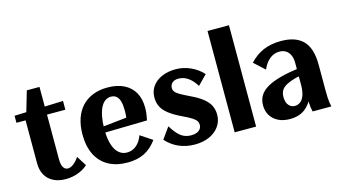

<svg xmlns="http://www.w3.org/2000/svg" viewBox="-80 -986 2272 1281"><g transform="rotate(-15 1055.5 -345.0)"><path d="M241.1 10Q191.6 10 155.8 -8.1Q120 -26.2 100.8 -60.3Q81.6 -94.3 81.6 -141.5V-438.2H18.6V-486.8L356.4 -498.7V-438.2H229.6V-130.3Q229.6 -93 240.8 -74Q252 -55 272.5 -55Q290.6 -55 310.9 -70.2Q331.2 -85.4 350.4 -113.8L393.6 -45.2Q364.7 -19.1 324.7 -4.6Q284.7 10 241.1 10ZM98.6 -483.4 141.3 -629.6H229V-483.4Z M668 10Q590.9 10 536.2 -20.3Q481.5 -50.6 452.6 -108.4Q423.7 -166.2 423.7 -248Q423.7 -308.7 439.9 -357Q456.1 -405.4 487.2 -439Q518.3 -472.7 563.2 -490.7Q608.1 -508.7 665.4 -508.7Q731.5 -508.7 778.4 -485.3Q825.2 -462 849.7 -418.7Q874.3 -375.4 874.3 -313.6Q874.3 -296.3 871.9 -275.5Q869.5 -254.6 863.8 -228.2L529.3 -221.2V-259.7L774.1 -286.1L727.6 -247.3Q733.6 -269.5 735.9 -287.1Q738.1 -304.8 738.1 -329.9Q738.1 -368.3 731 -393.6Q723.9 -418.8 709.2 -431.1Q694.5 -443.5 671.8 -443.5Q648.5 -443.5 630.3 -429.9Q612.2 -416.2 599.8 -390.5Q587.4 -364.7 580.8 -328.7Q574.1 -292.8 574.1 -248.4V-240.9Q574.1 -196.1 581.6 -161.4Q589.1 -126.8 602.7 -103.5Q616.4 -80.2 636.3 -68Q656.3 -55.7 681.2 -55.7Q717.9 -55.7 746.3 -79.6Q774.8 -103.5 789.5 -145.9L871.5 -91.6Q834.2 -39.7 785.1 -14.9Q736 10 668 10Z M1133.1 10Q1073.3 10 1023.7 -11.4Q974 -32.8 935.6 -75.5L991.4 -153.3Q1024 -100.3 1053.5 -78Q1083.1 -55.7 1123.8 -55.7Q1146.4 -55.7 1162.6 -62.1Q1178.8 -68.5 1187.7 -80.9Q1196.7 -93.3 1196.7 -109.6Q1196.7 -124 1188.9 -136Q1181.1 -148 1159 -162.1Q1136.8 -176.2 1093.9 -196.2Q1041.5 -221.4 1009.9 -246.5Q978.3 -271.5 964.7 -299.6Q951 -327.7 951 -361.7Q951 -406 974.3 -438.9Q997.6 -471.8 1039.7 -490.2Q1081.9 -508.7 1136.8 -508.7Q1188.3 -508.7 1237.5 -486.8Q1286.6 -464.8 1322.6 -425.6L1258.9 -360.8Q1234.5 -401 1204 -422.1Q1173.5 -443.2 1138.3 -443.2Q1110.5 -443.2 1095.2 -429.4Q1079.8 -415.6 1079.8 -393.1Q1079.8 -379.6 1088.2 -368Q1096.6 -356.4 1119.3 -343.2Q1142 -330.1 1183.4 -310.1Q1236.6 -285.2 1267.9 -260Q1299.3 -234.8 1312.8 -206.9Q1326.3 -178.9 1326.3 -144.6Q1326.3 -99.6 1301.5 -64.5Q1276.8 -29.3 1233.2 -9.7Q1189.6 10 1133.1 10Z M1408.5 0V-700H1556.5V0Z M1788.4 10Q1720.9 10 1679.3 -27.1Q1637.7 -64.2 1637.7 -125.2Q1637.7 -162.4 1655 -191.1Q1672.2 -219.7 1708.5 -240.9Q1744.8 -262.2 1800.6 -277.3Q1856.4 -292.4 1932.9 -302.7V-253.4Q1889.6 -244.8 1860.6 -233.9Q1831.7 -223.1 1814.7 -210.1Q1797.7 -197.2 1790.6 -180.8Q1783.5 -164.4 1783.5 -144.9Q1783.5 -106 1800.5 -86.1Q1817.4 -66.1 1842.4 -66.1Q1864 -66.1 1881.3 -79.2Q1898.7 -92.4 1908.5 -120.6Q1918.4 -148.9 1918.4 -193.6V-343.3Q1918.4 -374.3 1908.5 -396.6Q1898.7 -418.8 1880 -430.9Q1861.2 -443 1834.1 -443Q1797.9 -443 1767.9 -418.8Q1737.9 -394.7 1718.8 -349.9L1645.9 -417.2Q1689.4 -464.2 1742.3 -486.5Q1795.2 -508.7 1862.7 -508.7Q1914.6 -508.7 1952.9 -495.5Q1991.2 -482.2 2016.3 -455.6Q2041.5 -428.9 2053.9 -388.1Q2066.4 -347.4 2066.4 -291.6V-116.1Q2066.4 -86.9 2067.4 -65.4Q2068.4 -43.8 2070.7 -28.3Q2073.1 -12.8 2076.4 0H1947Q1943.7 -12.6 1941.3 -27.8Q1939 -43 1938 -64.4Q1937 -85.8 1937 -115L1954.8 -106.4Q1933.1 -51.1 1892.5 -20.6Q1851.9 10 1788.4 10Z"/></g></svg>

Font: Sutasoma
Style: Regular
Weight: 400
Designer: Izhar Fathurrohim, Akbar Rohmanto, Arusyal Khofiqoini
Foundry: Kiwari Kolektiv
Version: Version 1.102